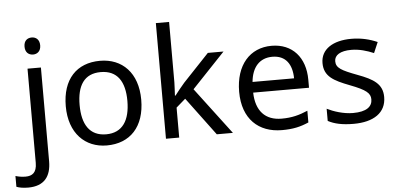

<svg xmlns="http://www.w3.org/2000/svg" viewBox="-115 -888 2616 1257"><g transform="rotate(-5 1192.5 -260.0)"><path d="M78 -681C78 -643 101 -625 130 -625C157 -625 181 -643 181 -681C181 -720 157 -737 130 -737C101 -737 78 -720 78 -681ZM22 240C127 240 173 180 173 80V-536H85V83C85 148 54 167 11 167C-15 167 -35 163 -55 157V228C-37 235 -12 240 22 240Z M809 -269C809 -446 707 -546 562 -546C408 -546 313 -446 313 -269C313 -91 417 10 559 10C712 10 809 -91 809 -269ZM404 -269C404 -396 451 -472 560 -472C669 -472 718 -396 718 -269C718 -142 669 -63 561 -63C452 -63 404 -142 404 -269Z M1035 -363V-760H948V0H1035V-197L1096 -250L1282 0H1388L1156 -307L1373 -536H1270L1099 -355C1081 -335 1047 -292 1035 -276H1031C1032 -301 1035 -342 1035 -363Z M1689 -546C1547 -546 1452 -440 1452 -264C1452 -85 1557 10 1710 10C1783 10 1831 -1 1886 -25V-102C1830 -78 1782 -65 1714 -65C1607 -65 1546 -130 1543 -251H1910V-304C1910 -450 1826 -546 1689 -546ZM1688 -474C1777 -474 1817 -412 1818 -321H1545C1554 -417 1604 -474 1688 -474Z M2395 -148C2395 -234 2336 -269 2234 -307C2131 -346 2096 -364 2096 -409C2096 -449 2135 -474 2207 -474C2259 -474 2309 -459 2354 -440L2384 -510C2334 -532 2278 -546 2213 -546C2093 -546 2012 -495 2012 -404C2012 -316 2074 -284 2178 -244C2283 -204 2310 -180 2310 -140C2310 -92 2272 -61 2183 -61C2120 -61 2055 -83 2013 -104V-24C2054 -2 2106 10 2181 10C2312 10 2395 -44 2395 -148Z"/></g></svg>

Font: Noto Sans Newa
Style: Regular
Weight: 400
Designer: Monotype Design Team
Foundry: Monotype Imaging Inc.
Version: Version 2.007